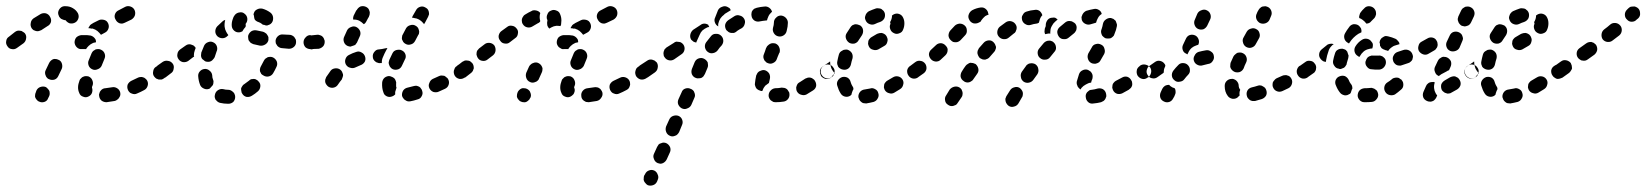

<svg xmlns="http://www.w3.org/2000/svg" viewBox="-42 -307 5300 618"><path d="M71 -1Q70 4 72 8Q74 12 77 15Q80 19 84 20Q92 24 101 21Q110 18 113 9L116 3Q118 -1 118 -5Q118 -10 117 -14Q115 -18 112 -21Q109 -25 105 -27Q97 -30 88 -27Q79 -24 75 -15L73 -9Q71 -5 71 -1ZM335 14Q339 12 341 8Q344 4 345 0Q346 -4 345 -9Q343 -18 335 -23Q327 -28 318 -26Q307 -24 297 -23Q293 -23 289 -21Q285 -19 282 -15Q279 -12 278 -7Q276 -3 277 1Q278 11 285 17Q292 22 301 22Q314 20 327 18Q332 17 335 14ZM225 4Q234 8 242 4Q251 0 254 -8Q257 -17 254 -25Q254 -25 254 -25Q254 -28 256 -32Q259 -40 255 -49Q252 -57 243 -61Q239 -62 234 -62Q230 -62 226 -60Q222 -59 219 -55Q215 -52 214 -48Q205 -25 213 -8Q216 1 225 4ZM433 -30Q436 -39 432 -47Q430 -51 426 -54Q423 -57 419 -58Q414 -60 410 -59Q406 -59 402 -57Q391 -52 381 -47Q373 -43 369 -35Q366 -26 370 -17Q372 -13 375 -10Q378 -7 382 -6Q386 -4 391 -4Q395 -4 399 -6Q411 -11 422 -17Q430 -21 433 -30ZM103 -73Q103 -68 105 -64Q106 -60 109 -57Q112 -53 116 -52Q125 -48 134 -51Q142 -54 146 -63L157 -86Q160 -94 157 -103Q154 -112 145 -115Q141 -117 137 -117Q132 -118 128 -116Q124 -114 121 -111Q118 -108 116 -104L105 -81Q103 -77 103 -73ZM500 -73Q502 -82 496 -90Q494 -94 490 -96Q486 -98 482 -99Q478 -100 473 -99Q469 -98 465 -95L460 -92Q452 -87 451 -77Q449 -68 454 -61Q457 -57 461 -54Q465 -52 469 -51Q473 -51 478 -51Q482 -52 486 -55L491 -59Q499 -64 500 -73ZM243 -97Q246 -88 255 -84Q263 -80 272 -84Q281 -87 285 -95L294 -117Q298 -126 295 -134Q292 -143 283 -147Q279 -149 275 -149Q270 -149 266 -148Q262 -146 258 -143Q255 -140 253 -136L244 -114Q240 -106 243 -97ZM42 -183Q44 -192 38 -200Q35 -203 31 -205Q28 -208 23 -208Q19 -209 14 -208Q10 -207 6 -204Q-6 -194 -13 -189Q-21 -184 -22 -175Q-24 -166 -18 -158Q-13 -150 -4 -149Q5 -147 13 -153Q20 -158 34 -168Q41 -174 42 -183ZM235 -149Q234 -148 234 -149Q234 -149 233 -149Q227 -149 221 -149Q212 -148 205 -155Q199 -161 198 -170Q198 -180 204 -187Q211 -193 220 -194Q227 -194 234 -194Q240 -194 246 -193Q250 -193 254 -191Q258 -189 261 -186Q264 -183 266 -179Q267 -175 267 -171Q262 -170 258 -169Q249 -165 243 -159Q238 -154 235 -149ZM248 -226Q251 -229 255 -231L258 -233L276 -242Q280 -244 284 -244Q289 -244 293 -243Q297 -242 301 -239Q304 -236 306 -232Q310 -223 307 -215Q304 -206 296 -202L283 -195Q281 -198 278 -201Q272 -208 264 -212Q261 -213 258 -214V-215H251Q249 -216 247 -216Q245 -216 243 -216Q243 -216 243 -217Q243 -217 243 -218Q245 -222 248 -226ZM122 -236Q124 -245 119 -253Q115 -261 106 -264Q97 -266 89 -262Q78 -255 66 -248Q58 -242 57 -233Q55 -224 60 -216Q62 -213 66 -210Q70 -208 74 -207Q79 -206 83 -207Q87 -208 91 -210Q102 -217 111 -223Q119 -227 122 -236ZM328 -261Q325 -252 330 -244Q332 -240 335 -237Q338 -234 343 -232Q347 -231 351 -231Q356 -232 360 -234L381 -244Q389 -249 392 -257Q395 -266 391 -275Q387 -283 378 -286Q369 -289 361 -285L340 -274Q331 -270 328 -261ZM182 -232Q191 -230 199 -234Q207 -238 210 -247Q213 -255 209 -264Q203 -275 192 -281Q182 -287 169 -287Q159 -288 152 -281Q146 -275 145 -266Q145 -261 147 -257Q148 -253 151 -250Q154 -246 158 -245Q162 -243 167 -242Q168 -242 169 -242Q174 -235 182 -232Z M692 27H693Q702 27 709 21Q715 14 715 5Q715 0 713 -4Q712 -8 708 -11Q705 -14 701 -16Q697 -18 693 -18H692Q684 -18 677 -20Q668 -22 660 -17Q652 -12 650 -3Q649 1 649 5Q650 10 652 14Q655 17 658 20Q662 23 666 24Q679 27 692 27ZM796 -29Q797 -38 790 -45Q788 -48 784 -50Q780 -53 775 -53Q771 -53 766 -52Q762 -50 759 -47Q751 -41 744 -36Q740 -34 738 -30Q735 -26 734 -22Q734 -17 735 -13Q735 -9 738 -5Q743 3 752 5Q761 6 769 1Q779 -5 788 -13Q795 -19 796 -29ZM614 -22Q605 -26 602 -34Q597 -47 596 -61Q595 -70 601 -77Q607 -84 616 -85Q625 -86 632 -80Q640 -74 641 -65Q641 -57 644 -50Q646 -46 645 -42Q645 -37 643 -33Q643 -33 643 -33Q643 -33 643 -33Q639 -29 635 -24Q635 -24 634 -23Q633 -22 633 -22Q632 -22 631 -21Q622 -18 614 -22ZM517 -86Q519 -95 514 -102Q508 -110 499 -111Q490 -113 482 -108Q471 -100 465 -96Q462 -93 459 -89Q457 -85 456 -81Q455 -77 456 -72Q457 -68 459 -64Q465 -57 474 -55Q483 -53 491 -58Q497 -63 508 -71Q516 -76 517 -86ZM849 -109Q845 -118 837 -122Q833 -124 829 -124Q824 -124 820 -123Q816 -121 812 -118Q809 -115 807 -111Q803 -103 798 -94Q796 -91 795 -86Q794 -82 795 -77Q797 -73 799 -69Q802 -66 806 -64Q814 -59 823 -61Q832 -63 837 -71Q843 -81 848 -92Q852 -100 849 -109ZM581 -124 564 -111Q557 -106 547 -107Q538 -109 533 -116Q527 -124 529 -133Q530 -142 538 -148L555 -160Q559 -163 563 -164Q567 -165 572 -164Q576 -163 580 -161Q584 -159 586 -155Q587 -155 587 -154Q587 -154 588 -153Q586 -149 585 -145Q582 -137 582 -128Q582 -126 583 -125Q582 -124 582 -124Q582 -124 581 -124ZM605 -129Q605 -124 607 -120Q609 -116 613 -114Q616 -111 620 -109Q624 -108 629 -108Q633 -108 637 -110Q641 -112 644 -116Q647 -119 649 -123Q652 -132 655 -141Q659 -149 656 -158Q653 -167 644 -171Q636 -175 627 -171Q619 -168 615 -160Q610 -149 606 -138Q605 -133 605 -129ZM975 -155Q981 -162 981 -171Q982 -180 975 -187Q968 -193 959 -193L957 -194Q948 -194 942 -187Q935 -180 935 -171Q935 -162 941 -155Q948 -149 957 -149L959 -148Q968 -148 975 -155ZM904 -156Q911 -162 911 -172Q911 -176 910 -180Q908 -184 905 -188Q902 -191 898 -193Q894 -195 890 -195Q879 -196 869 -196Q860 -197 853 -191Q846 -185 845 -176Q845 -171 846 -167Q848 -163 851 -159Q854 -156 858 -154Q862 -152 866 -152Q876 -151 888 -150Q897 -150 904 -156ZM812 -164Q820 -169 822 -178Q822 -183 822 -187Q821 -191 818 -195Q816 -199 812 -201Q808 -204 804 -205Q793 -207 785 -209Q776 -211 768 -207Q760 -202 757 -193Q756 -189 757 -184Q757 -180 759 -176Q762 -172 765 -169Q769 -167 773 -165Q783 -163 795 -160Q804 -159 812 -164ZM674 -184Q665 -184 658 -190Q651 -197 651 -206Q651 -215 657 -222Q666 -231 674 -238Q676 -240 678 -241Q680 -242 683 -243Q680 -232 681 -221Q682 -212 686 -205Q689 -199 693 -194Q692 -193 690 -191Q683 -184 674 -184ZM712 -208Q705 -214 704 -223Q703 -234 707 -245Q709 -253 714 -259Q720 -266 729 -267Q738 -269 745 -263Q753 -257 754 -248Q755 -239 750 -232Q749 -231 749 -231Q748 -228 749 -227Q749 -226 749 -224Q749 -222 748 -220Q745 -217 743 -214Q740 -210 738 -206Q736 -205 733 -204Q731 -203 728 -203Q719 -202 712 -208ZM790 -236Q786 -237 782 -240Q779 -242 777 -246Q777 -249 776 -251Q776 -256 774 -261Q774 -262 774 -262Q774 -263 775 -264Q777 -273 786 -277Q794 -281 803 -279Q817 -275 829 -266Q836 -260 837 -251Q838 -241 833 -234Q830 -230 826 -228Q822 -226 818 -225Q817 -225 816 -225Q815 -225 814 -225Q811 -226 808 -227Q807 -227 806 -227Q805 -228 803 -228Q802 -229 801 -230Q796 -234 790 -236Z M1315 3Q1320 -5 1317 -14Q1316 -19 1313 -22Q1311 -26 1307 -28Q1303 -30 1298 -31Q1294 -31 1290 -30Q1279 -27 1270 -25Q1261 -23 1256 -16Q1251 -8 1252 1Q1253 6 1256 9Q1258 13 1262 15Q1266 18 1270 19Q1274 20 1279 19Q1290 17 1302 13Q1311 11 1315 3ZM1212 5Q1207 5 1203 3Q1199 1 1196 -2Q1193 -6 1192 -10Q1187 -23 1188 -41Q1189 -51 1196 -57Q1204 -63 1213 -62Q1217 -61 1221 -59Q1225 -57 1228 -54Q1231 -50 1232 -46Q1234 -42 1233 -37Q1233 -33 1233 -30Q1233 -27 1234 -26Q1234 -25 1234 -25Q1234 -24 1234 -24Q1232 -18 1230 -11Q1230 -7 1230 -3Q1228 -1 1225 1Q1223 2 1221 3Q1216 5 1212 5ZM1402 -34Q1405 -43 1401 -51Q1399 -56 1395 -58Q1392 -61 1388 -63Q1383 -64 1379 -64Q1375 -64 1371 -62Q1361 -57 1351 -53Q1343 -49 1340 -40Q1336 -32 1340 -23Q1342 -19 1345 -16Q1348 -13 1353 -11Q1357 -10 1361 -10Q1366 -10 1370 -12Q1380 -16 1390 -21Q1399 -25 1402 -34ZM1061 -59Q1063 -64 1062 -68Q1061 -72 1059 -76Q1057 -80 1053 -83Q1046 -88 1037 -87Q1027 -86 1022 -79Q1015 -69 1008 -59Q1006 -55 1005 -51Q1004 -46 1005 -42Q1006 -38 1009 -34Q1012 -30 1015 -28Q1023 -23 1032 -25Q1041 -27 1046 -35Q1052 -44 1058 -51Q1060 -55 1061 -59ZM1465 -73Q1467 -82 1461 -90Q1459 -94 1455 -96Q1451 -98 1447 -99Q1442 -100 1438 -99Q1434 -98 1430 -95Q1429 -95 1428 -94Q1424 -92 1422 -88Q1420 -84 1419 -80Q1418 -75 1419 -71Q1420 -66 1422 -63Q1427 -55 1437 -53Q1446 -52 1453 -57Q1455 -58 1456 -59Q1464 -64 1465 -73ZM1209 -106Q1209 -101 1211 -97Q1212 -93 1215 -90Q1218 -86 1223 -84Q1231 -81 1240 -84Q1248 -87 1252 -96Q1256 -105 1261 -115Q1266 -123 1263 -132Q1260 -141 1251 -145Q1247 -147 1243 -147Q1238 -147 1234 -146Q1230 -145 1226 -142Q1223 -139 1221 -135Q1216 -124 1211 -114Q1210 -110 1209 -106ZM1132 -108Q1136 -116 1133 -125Q1130 -134 1122 -138Q1114 -143 1105 -140Q1092 -136 1081 -130Q1073 -126 1070 -117Q1067 -108 1071 -100Q1076 -91 1085 -89Q1094 -86 1102 -90Q1110 -94 1118 -97Q1127 -100 1132 -108ZM1205 -152Q1203 -152 1201 -152Q1199 -152 1196 -151Q1188 -149 1178 -148Q1169 -148 1163 -140Q1157 -133 1158 -124Q1158 -120 1160 -116Q1162 -112 1166 -109Q1169 -106 1174 -105Q1178 -103 1182 -104Q1185 -104 1187 -104Q1187 -106 1187 -107Q1187 -116 1191 -124Q1195 -134 1201 -145Q1203 -148 1205 -152ZM999 -159Q1004 -166 1003 -176Q1002 -180 1000 -184Q998 -188 994 -191Q991 -193 987 -194Q982 -196 978 -195Q967 -194 959 -193Q954 -193 950 -192Q946 -190 943 -187Q940 -184 938 -179Q936 -175 937 -171Q937 -162 943 -155Q950 -148 959 -149Q970 -149 984 -150Q993 -152 999 -159ZM1065 -172Q1062 -181 1066 -189L1075 -209Q1079 -217 1088 -220Q1097 -224 1105 -220Q1113 -216 1117 -207Q1120 -198 1116 -190L1107 -170Q1106 -168 1104 -166Q1102 -164 1101 -162Q1099 -162 1098 -161Q1092 -159 1086 -157Q1083 -157 1081 -158Q1079 -158 1077 -159Q1068 -163 1065 -172ZM1252 -188Q1251 -184 1252 -180Q1254 -175 1256 -172Q1259 -168 1263 -166Q1271 -161 1280 -164Q1289 -166 1294 -175L1304 -194Q1307 -197 1307 -202Q1308 -206 1306 -211Q1305 -215 1303 -218Q1300 -222 1296 -224Q1288 -229 1279 -226Q1270 -224 1265 -216L1255 -197Q1252 -193 1252 -188ZM1286 -255 1297 -274Q1301 -282 1310 -285Q1319 -288 1327 -283Q1331 -281 1334 -278Q1337 -274 1338 -270Q1339 -266 1339 -261Q1338 -257 1336 -253L1326 -234Q1325 -232 1324 -231Q1324 -230 1323 -229Q1321 -231 1320 -233Q1314 -240 1307 -244Q1300 -248 1291 -249Q1288 -250 1284 -250Q1285 -251 1285 -252Q1286 -254 1286 -255ZM1115 -240Q1122 -236 1128 -230Q1129 -230 1129 -229Q1131 -230 1133 -232Q1134 -234 1136 -236Q1140 -243 1144 -251Q1145 -251 1145 -252Q1145 -252 1145 -252L1146 -255Q1148 -259 1148 -263Q1149 -268 1147 -272Q1146 -276 1143 -280Q1140 -283 1136 -285Q1127 -289 1118 -286Q1110 -282 1106 -274H1105Q1102 -267 1098 -260Q1096 -257 1095 -252Q1094 -248 1095 -244Q1096 -244 1098 -244Q1107 -244 1115 -240Z M1622 -1Q1621 4 1623 8Q1625 12 1628 15Q1631 19 1635 20Q1639 22 1643 22Q1648 23 1652 21Q1656 19 1659 16Q1663 13 1664 9L1665 8Q1667 4 1667 0Q1667 -5 1665 -9Q1664 -13 1661 -16Q1658 -19 1654 -21Q1650 -23 1645 -23Q1641 -24 1636 -22Q1632 -20 1629 -17Q1626 -14 1624 -10V-9Q1622 -5 1622 -1ZM1893 8Q1899 0 1897 -9Q1896 -13 1893 -17Q1891 -21 1887 -23Q1883 -26 1879 -26Q1875 -27 1870 -26Q1859 -24 1849 -23Q1840 -22 1834 -15Q1828 -8 1829 1Q1829 6 1831 10Q1833 14 1837 17Q1840 19 1844 21Q1849 22 1853 22Q1866 20 1879 18Q1888 16 1893 8ZM1777 4Q1786 8 1794 4Q1798 2 1801 -1Q1805 -4 1806 -8Q1808 -12 1808 -17Q1808 -21 1806 -25Q1806 -25 1806 -25Q1806 -28 1808 -32Q1811 -40 1807 -49Q1804 -57 1795 -61Q1791 -62 1786 -62Q1782 -62 1778 -60Q1774 -59 1771 -55Q1767 -52 1766 -48Q1757 -25 1765 -8Q1768 1 1777 4ZM1981 -22Q1984 -26 1985 -30Q1987 -34 1986 -39Q1986 -43 1984 -47Q1980 -55 1971 -58Q1962 -61 1954 -57Q1943 -52 1933 -47Q1925 -43 1921 -35Q1918 -26 1922 -17Q1924 -13 1927 -10Q1930 -7 1934 -6Q1938 -4 1943 -4Q1947 -4 1951 -6Q1963 -11 1974 -17Q1978 -19 1981 -22ZM1652 -56Q1655 -47 1664 -43Q1668 -41 1672 -41Q1677 -41 1681 -43Q1685 -44 1688 -47Q1692 -50 1693 -54L1702 -74Q1704 -78 1704 -83Q1705 -87 1703 -91Q1701 -96 1698 -99Q1695 -102 1691 -104Q1687 -106 1683 -106Q1678 -106 1674 -104Q1670 -103 1667 -100Q1663 -97 1661 -93L1652 -73Q1649 -65 1652 -56ZM2049 -65Q2051 -69 2052 -73Q2053 -77 2052 -82Q2051 -86 2048 -90Q2043 -98 2034 -99Q2025 -101 2017 -95L2012 -92Q2008 -89 2006 -86Q2004 -82 2003 -77Q2002 -73 2003 -69Q2004 -64 2006 -61Q2012 -53 2021 -51Q2030 -50 2038 -55L2043 -59Q2047 -61 2049 -65ZM1480 -79Q1482 -83 1483 -87Q1483 -92 1482 -96Q1481 -100 1478 -104Q1475 -107 1471 -110Q1467 -112 1463 -112Q1458 -113 1454 -112Q1450 -110 1446 -108Q1435 -99 1430 -96Q1423 -90 1421 -81Q1419 -72 1424 -64Q1427 -61 1431 -58Q1435 -56 1439 -55Q1443 -54 1448 -55Q1452 -56 1456 -58Q1462 -63 1474 -72Q1478 -75 1480 -79ZM1795 -97Q1798 -88 1807 -84Q1811 -82 1815 -82Q1820 -82 1824 -84Q1828 -85 1831 -88Q1835 -91 1837 -95L1846 -117Q1850 -126 1847 -134Q1844 -143 1835 -147Q1831 -149 1827 -149Q1822 -149 1818 -148Q1814 -146 1810 -143Q1807 -140 1805 -136L1796 -114Q1792 -106 1795 -97ZM1553 -144Q1554 -153 1549 -161Q1543 -168 1534 -169Q1524 -170 1517 -164L1500 -151Q1497 -148 1494 -144Q1492 -140 1492 -136Q1491 -131 1493 -127Q1494 -123 1497 -119Q1502 -112 1512 -111Q1521 -110 1528 -116L1545 -129Q1552 -135 1553 -144ZM1786 -149Q1786 -149 1785 -149Q1779 -149 1773 -149Q1769 -148 1765 -150Q1761 -152 1757 -155Q1754 -158 1752 -162Q1750 -166 1750 -170Q1750 -180 1756 -187Q1763 -193 1772 -194Q1779 -194 1786 -194Q1792 -194 1798 -193Q1802 -193 1806 -191Q1810 -189 1813 -186Q1816 -183 1818 -179Q1819 -175 1819 -171Q1814 -170 1810 -169Q1801 -165 1795 -159Q1790 -154 1787 -149Q1786 -148 1786 -149ZM1625 -199Q1627 -208 1621 -215Q1615 -223 1606 -224Q1597 -226 1590 -220L1572 -207Q1565 -202 1563 -192Q1562 -183 1568 -176Q1573 -168 1582 -167Q1592 -165 1599 -171L1616 -184Q1624 -189 1625 -199ZM1800 -226Q1803 -229 1807 -231L1810 -233L1828 -242Q1832 -244 1836 -244Q1841 -244 1845 -243Q1849 -242 1853 -239Q1856 -236 1858 -232Q1862 -223 1859 -215Q1856 -206 1848 -202L1835 -195Q1833 -198 1830 -201Q1824 -208 1816 -212Q1813 -213 1810 -214V-215H1803Q1801 -216 1799 -216Q1797 -216 1795 -216Q1795 -216 1795 -217Q1795 -217 1795 -218Q1797 -222 1800 -226ZM1749 -224Q1756 -224 1762 -223Q1763 -224 1763 -226Q1764 -227 1764 -228Q1765 -235 1765 -241Q1765 -252 1761 -261Q1758 -270 1749 -273Q1740 -277 1732 -273Q1723 -270 1720 -261Q1716 -253 1719 -244Q1720 -244 1720 -243Q1720 -242 1720 -241Q1720 -238 1719 -234Q1719 -229 1720 -224Q1722 -219 1726 -215L1733 -219Q1740 -223 1749 -224ZM1677 -274Q1672 -274 1668 -271Q1659 -267 1648 -260Q1644 -258 1642 -254Q1639 -250 1638 -246Q1637 -242 1638 -237Q1638 -233 1641 -229Q1646 -221 1655 -219Q1664 -217 1672 -222Q1681 -227 1689 -232Q1692 -233 1694 -235Q1696 -236 1697 -239Q1697 -239 1697 -239Q1695 -246 1695 -252Q1695 -259 1697 -265Q1695 -268 1692 -270Q1689 -272 1685 -273Q1681 -274 1677 -274ZM1880 -261Q1877 -252 1882 -244Q1884 -240 1887 -237Q1890 -234 1895 -232Q1899 -231 1903 -231Q1908 -232 1912 -234L1933 -244Q1941 -249 1944 -257Q1947 -266 1943 -275Q1939 -283 1930 -286Q1921 -289 1913 -285L1892 -274Q1883 -270 1880 -261Z M2030 267Q2029 272 2031 276Q2033 280 2036 283Q2039 287 2043 289Q2051 292 2060 289Q2069 286 2073 277L2075 272Q2079 263 2075 255Q2072 246 2064 242Q2055 238 2046 242Q2038 245 2034 254L2031 259Q2030 263 2030 267ZM2063 205Q2066 214 2075 218Q2079 219 2083 220Q2088 220 2092 218Q2096 216 2099 213Q2102 210 2104 206L2114 184Q2118 176 2115 167Q2111 158 2103 154Q2099 152 2094 152Q2090 152 2086 154Q2081 155 2078 158Q2075 162 2073 166L2063 188Q2059 196 2063 205ZM2102 117Q2105 126 2114 130Q2118 132 2122 132Q2127 132 2131 130Q2135 129 2138 126Q2142 122 2144 118L2153 96Q2157 88 2154 79Q2151 70 2142 66Q2134 63 2125 66Q2116 69 2112 78L2102 100Q2099 109 2102 117ZM2141 29Q2145 38 2153 42Q2162 46 2170 42Q2179 39 2183 31L2193 8Q2195 4 2195 0Q2195 -5 2193 -9Q2192 -13 2189 -16Q2185 -20 2181 -21Q2173 -25 2164 -22Q2155 -19 2152 -10L2142 12Q2138 21 2141 29ZM2495 11Q2500 4 2499 -5Q2499 -10 2496 -13Q2494 -17 2491 -20Q2487 -23 2483 -24Q2478 -25 2474 -25Q2464 -23 2453 -23Q2444 -22 2438 -15Q2432 -9 2432 1Q2432 5 2434 9Q2436 13 2439 16Q2443 19 2447 21Q2451 22 2455 22Q2468 22 2480 20Q2489 19 2495 11ZM2585 -30Q2586 -39 2581 -47Q2579 -51 2575 -53Q2572 -56 2567 -57Q2563 -58 2558 -57Q2554 -56 2550 -54Q2541 -48 2533 -43Q2529 -41 2526 -38Q2523 -34 2522 -30Q2520 -26 2521 -21Q2521 -17 2523 -13Q2528 -4 2537 -2Q2546 1 2554 -3Q2564 -9 2575 -16Q2583 -21 2585 -30ZM2400 -17Q2396 -19 2393 -22Q2390 -26 2389 -30Q2387 -34 2388 -39Q2389 -50 2392 -64Q2394 -69 2396 -72Q2399 -76 2403 -78Q2407 -80 2411 -81Q2415 -82 2420 -81Q2429 -78 2434 -70Q2438 -62 2436 -53Q2434 -46 2433 -40Q2427 -36 2421 -31Q2415 -24 2412 -15Q2412 -15 2412 -14Q2411 -14 2410 -14Q2409 -14 2408 -14Q2404 -15 2400 -17ZM2641 -65Q2643 -69 2644 -73Q2645 -78 2644 -82Q2643 -86 2640 -90Q2635 -98 2626 -99Q2617 -101 2609 -95L2607 -94Q2603 -91 2600 -87Q2598 -83 2597 -79Q2597 -75 2598 -70Q2599 -66 2601 -62Q2607 -55 2616 -53Q2625 -52 2633 -57L2635 -59Q2639 -61 2641 -65ZM2075 -89Q2077 -98 2072 -106Q2069 -109 2065 -112Q2061 -114 2057 -115Q2053 -116 2048 -115Q2044 -114 2040 -111L2017 -96Q2014 -93 2011 -89Q2009 -85 2008 -81Q2007 -77 2008 -72Q2009 -68 2011 -64Q2017 -57 2026 -55Q2035 -53 2043 -58L2066 -74Q2074 -80 2075 -89ZM2237 -97Q2237 -101 2236 -106Q2234 -110 2231 -113Q2228 -116 2224 -118Q2216 -122 2207 -119Q2198 -116 2194 -107Q2189 -96 2185 -85Q2182 -76 2185 -68Q2189 -59 2198 -56Q2202 -54 2207 -55Q2211 -55 2215 -56Q2219 -58 2222 -61Q2225 -65 2227 -69Q2231 -79 2235 -88Q2237 -92 2237 -97ZM2424 -153 2420 -141 2417 -133Q2415 -129 2415 -124Q2415 -120 2417 -116Q2418 -112 2422 -109Q2425 -105 2429 -104Q2438 -100 2446 -104Q2455 -108 2458 -116L2461 -124L2466 -136L2467 -137Q2470 -146 2466 -155Q2463 -163 2454 -167Q2450 -168 2445 -168Q2441 -168 2437 -166Q2433 -164 2430 -161Q2426 -158 2425 -154ZM2161 -146Q2163 -155 2158 -163Q2155 -167 2152 -169Q2148 -172 2144 -172Q2139 -173 2135 -173Q2130 -172 2127 -169L2103 -154Q2100 -151 2097 -148Q2095 -144 2094 -140Q2093 -135 2094 -131Q2094 -126 2097 -123Q2102 -115 2111 -113Q2120 -111 2128 -116L2151 -132Q2159 -137 2161 -146ZM2286 -178Q2285 -187 2278 -193Q2271 -199 2261 -198Q2252 -198 2246 -190Q2239 -181 2231 -171Q2226 -164 2227 -155Q2229 -145 2236 -140Q2240 -137 2244 -136Q2249 -135 2253 -136Q2258 -137 2261 -139Q2265 -141 2268 -145Q2274 -154 2281 -161Q2287 -169 2286 -178ZM2219 -209Q2226 -215 2235 -219Q2238 -220 2241 -220Q2239 -223 2238 -226Q2238 -226 2238 -227Q2232 -231 2225 -231Q2218 -231 2212 -226Q2202 -219 2189 -211Q2182 -205 2180 -196Q2178 -187 2183 -179Q2186 -176 2190 -173Q2194 -171 2199 -170Q2199 -171 2200 -173L2210 -195Q2213 -203 2219 -209ZM2449 -200Q2454 -192 2463 -190Q2472 -188 2480 -193Q2488 -198 2490 -207Q2494 -222 2494 -234Q2494 -243 2487 -250Q2481 -256 2472 -257Q2462 -257 2456 -250Q2449 -244 2449 -234Q2449 -227 2446 -217Q2444 -208 2449 -200ZM2345 -216Q2353 -221 2355 -230Q2358 -239 2353 -247Q2348 -255 2339 -257Q2330 -260 2322 -255Q2314 -250 2305 -244Q2303 -243 2302 -242Q2294 -236 2292 -227Q2291 -218 2296 -210Q2299 -207 2303 -204Q2306 -202 2311 -201Q2315 -201 2320 -201Q2324 -202 2328 -205Q2329 -206 2330 -207Q2337 -212 2345 -216ZM2260 -251 2269 -274Q2273 -282 2282 -285Q2291 -289 2299 -285Q2303 -283 2306 -281Q2309 -278 2310 -274Q2301 -269 2292 -263Q2290 -262 2289 -260Q2282 -255 2277 -248Q2272 -240 2270 -231Q2269 -227 2270 -222Q2262 -226 2259 -235Q2256 -243 2260 -251ZM2403 -238Q2394 -236 2386 -241Q2378 -247 2377 -256Q2376 -260 2377 -265Q2377 -269 2380 -273Q2382 -276 2386 -279Q2390 -281 2394 -282Q2406 -285 2419 -286Q2427 -287 2434 -282Q2441 -277 2443 -269Q2441 -268 2440 -266Q2433 -260 2430 -251Q2428 -247 2427 -242Q2426 -242 2425 -241Q2424 -241 2423 -241Q2413 -240 2403 -238Z M2783 10Q2788 2 2785 -7Q2783 -16 2775 -20Q2767 -25 2758 -22Q2749 -20 2741 -19Q2732 -18 2726 -11Q2720 -3 2721 6Q2722 10 2724 14Q2726 18 2730 21Q2733 24 2737 25Q2742 26 2746 26Q2758 24 2770 21Q2779 18 2783 10ZM2678 4Q2669 2 2664 -6Q2657 -17 2653 -31Q2650 -40 2655 -48Q2660 -56 2669 -59Q2678 -61 2686 -57Q2694 -52 2696 -43Q2698 -36 2701 -31Q2703 -28 2704 -26Q2705 -23 2705 -20Q2702 -15 2700 -8Q2699 -6 2699 -3Q2698 -2 2697 -1Q2696 0 2695 1Q2687 6 2678 4ZM2865 -34Q2868 -43 2863 -51Q2858 -59 2849 -61Q2840 -63 2832 -58Q2823 -53 2815 -48Q2811 -46 2808 -42Q2805 -39 2804 -35Q2803 -30 2803 -26Q2804 -21 2806 -17Q2811 -9 2820 -7Q2829 -4 2837 -9Q2846 -14 2855 -20Q2863 -25 2865 -34ZM2920 -65Q2922 -69 2923 -73Q2924 -77 2923 -82Q2922 -86 2919 -90Q2914 -98 2905 -99Q2896 -101 2888 -95Q2880 -90 2878 -81Q2877 -71 2882 -64Q2887 -56 2897 -54Q2906 -53 2913 -58L2914 -59Q2918 -61 2920 -65ZM2600 -81Q2601 -90 2609 -95Q2618 -101 2627 -107Q2627 -108 2628 -108Q2629 -109 2630 -109Q2630 -103 2631 -97Q2633 -87 2638 -80Q2641 -75 2645 -71Q2639 -66 2635 -60Q2635 -59 2635 -59Q2627 -53 2618 -55Q2609 -57 2604 -64Q2598 -72 2600 -81ZM2653 -100Q2654 -96 2656 -92Q2659 -88 2663 -86Q2666 -84 2671 -83Q2680 -81 2688 -86Q2695 -91 2697 -100Q2699 -110 2702 -119Q2704 -128 2700 -136Q2695 -144 2686 -147Q2682 -148 2677 -147Q2673 -147 2669 -144Q2665 -142 2662 -139Q2659 -135 2658 -131Q2655 -120 2653 -109Q2652 -105 2653 -100ZM2814 -172Q2817 -181 2812 -189Q2812 -189 2812 -190Q2812 -190 2812 -190Q2810 -192 2808 -195Q2802 -200 2795 -201Q2788 -201 2781 -198Q2774 -194 2764 -188Q2760 -186 2757 -182Q2754 -179 2753 -175Q2752 -170 2752 -166Q2753 -161 2755 -157Q2759 -149 2768 -147Q2777 -144 2785 -148Q2796 -154 2804 -159Q2812 -163 2814 -172ZM2681 -183Q2684 -174 2692 -169Q2700 -165 2709 -167Q2718 -170 2722 -178Q2727 -186 2732 -193Q2737 -201 2736 -210Q2735 -219 2727 -225Q2723 -227 2719 -228Q2715 -229 2710 -229Q2706 -228 2702 -226Q2698 -223 2696 -220Q2689 -210 2683 -200Q2678 -192 2681 -183ZM2865 -250Q2861 -259 2852 -262Q2844 -265 2835 -261Q2834 -260 2832 -259Q2830 -258 2829 -257Q2829 -255 2829 -253Q2828 -244 2823 -236Q2823 -236 2823 -235Q2823 -234 2824 -233Q2824 -232 2824 -231Q2824 -230 2824 -230Q2820 -221 2824 -212Q2827 -204 2836 -200Q2844 -196 2853 -200Q2862 -203 2865 -212Q2869 -221 2869 -232Q2869 -242 2865 -250ZM2748 -265Q2745 -262 2744 -258Q2742 -253 2742 -249Q2743 -244 2745 -240Q2749 -232 2758 -229Q2767 -226 2775 -230Q2783 -234 2790 -236Q2799 -239 2804 -247Q2808 -255 2806 -264Q2805 -268 2802 -272Q2799 -275 2795 -278Q2791 -280 2787 -280Q2782 -281 2778 -280Q2766 -276 2755 -271Q2751 -269 2748 -265Z M3250 -1Q3251 -5 3250 -10Q3249 -14 3246 -18Q3244 -21 3240 -24Q3232 -29 3223 -26Q3214 -24 3209 -16L3197 3Q3195 7 3194 11Q3194 16 3195 20Q3196 24 3199 28Q3201 31 3205 34Q3213 39 3222 36Q3231 34 3236 26L3247 7Q3250 3 3250 -1ZM3056 -2Q3057 -6 3056 -11Q3055 -15 3053 -19Q3050 -23 3047 -25Q3039 -30 3030 -28Q3021 -26 3015 -19Q3008 -7 3004 -1Q2998 7 3000 16Q3001 25 3009 30Q3013 33 3017 34Q3022 35 3026 34Q3030 33 3034 31Q3038 29 3040 25Q3045 18 3053 6Q3056 2 3056 -2ZM3510 18Q3514 15 3516 11Q3518 7 3519 3Q3519 -2 3518 -6Q3516 -15 3508 -20Q3500 -24 3491 -22Q3481 -19 3472 -18Q3468 -18 3464 -16Q3460 -13 3457 -10Q3454 -6 3453 -2Q3452 2 3453 7Q3454 16 3461 22Q3468 28 3478 26Q3490 25 3502 22Q3507 20 3510 18ZM3598 -24Q3601 -28 3602 -32Q3603 -36 3602 -41Q3602 -45 3599 -49Q3595 -57 3586 -60Q3577 -62 3569 -57Q3559 -52 3550 -47Q3546 -45 3543 -41Q3540 -38 3539 -34Q3538 -29 3538 -25Q3539 -20 3541 -16Q3545 -8 3554 -5Q3563 -3 3571 -7Q3581 -12 3591 -18Q3595 -21 3598 -24ZM3424 -36Q3423 -40 3424 -45Q3427 -56 3431 -68Q3434 -77 3443 -81Q3451 -85 3460 -82Q3464 -80 3468 -77Q3471 -74 3473 -70Q3475 -66 3475 -62Q3475 -57 3474 -53Q3471 -47 3470 -41Q3470 -41 3469 -41Q3461 -40 3453 -35Q3445 -31 3439 -24Q3438 -22 3436 -19Q3433 -21 3431 -23Q3429 -25 3427 -28Q3425 -32 3424 -36ZM3300 -85Q3299 -94 3291 -100Q3288 -102 3283 -103Q3279 -104 3274 -103Q3270 -103 3266 -100Q3262 -98 3260 -94Q3253 -85 3247 -76Q3242 -68 3244 -59Q3245 -50 3253 -44Q3261 -39 3270 -41Q3279 -43 3284 -50Q3291 -60 3297 -68Q3302 -76 3300 -85ZM3107 -86Q3105 -95 3098 -101Q3094 -103 3090 -104Q3085 -105 3081 -105Q3077 -104 3073 -101Q3069 -99 3066 -95Q3060 -87 3054 -77Q3049 -69 3050 -60Q3052 -51 3060 -46Q3063 -43 3068 -42Q3072 -41 3077 -42Q3081 -43 3085 -46Q3089 -48 3091 -52Q3097 -61 3103 -69Q3109 -77 3107 -86ZM3663 -73Q3665 -82 3660 -90Q3654 -97 3645 -99Q3636 -101 3628 -96L3626 -94Q3622 -91 3620 -88Q3617 -84 3617 -80Q3616 -75 3617 -71Q3618 -66 3620 -63Q3623 -59 3626 -57Q3630 -54 3635 -53Q3639 -52 3643 -53Q3648 -54 3651 -57L3654 -58Q3661 -64 3663 -73ZM2940 -85Q2941 -95 2936 -102Q2930 -110 2921 -111Q2912 -113 2904 -107Q2896 -101 2888 -95Q2884 -93 2882 -89Q2880 -85 2879 -81Q2878 -77 2879 -72Q2880 -68 2883 -64Q2888 -56 2897 -55Q2906 -53 2914 -59Q2923 -65 2931 -71Q2938 -76 2940 -85ZM3460 -117Q3463 -108 3471 -104Q3475 -102 3479 -102Q3484 -101 3488 -103Q3492 -104 3496 -107Q3499 -110 3501 -114Q3506 -122 3512 -133Q3516 -141 3513 -150Q3511 -159 3503 -163Q3494 -168 3485 -165Q3476 -163 3472 -154Q3466 -144 3461 -135Q3457 -126 3460 -117ZM3006 -136Q3008 -140 3008 -144Q3009 -149 3007 -153Q3005 -157 3002 -160Q2996 -167 2987 -168Q2977 -168 2971 -162Q2963 -155 2956 -148Q2949 -142 2948 -133Q2948 -124 2954 -117Q2960 -110 2969 -109Q2979 -108 2986 -115Q2993 -121 3001 -129Q3004 -132 3006 -136ZM3357 -155Q3356 -165 3349 -171Q3346 -174 3342 -175Q3338 -177 3333 -176Q3329 -176 3325 -174Q3321 -172 3318 -169Q3310 -160 3303 -151Q3297 -144 3298 -135Q3299 -125 3306 -120Q3313 -114 3322 -115Q3332 -115 3338 -123Q3345 -131 3351 -139Q3358 -146 3357 -155ZM3162 -147Q3164 -151 3164 -156Q3163 -160 3161 -164Q3159 -168 3156 -171Q3149 -178 3140 -177Q3130 -176 3124 -169Q3117 -161 3109 -152Q3107 -149 3105 -144Q3104 -140 3104 -136Q3105 -131 3107 -127Q3109 -123 3112 -120Q3116 -118 3120 -116Q3124 -115 3129 -115Q3133 -116 3137 -118Q3141 -120 3144 -124Q3151 -132 3158 -140Q3161 -143 3162 -147ZM3070 -209Q3070 -219 3063 -225Q3056 -231 3047 -231Q3037 -230 3031 -224L3017 -209Q3011 -202 3011 -192Q3012 -183 3019 -177Q3022 -174 3026 -172Q3030 -171 3035 -171Q3039 -171 3043 -173Q3047 -175 3050 -178L3064 -193Q3071 -200 3070 -209ZM3420 -206Q3423 -210 3423 -214Q3424 -218 3423 -223Q3422 -227 3419 -231Q3416 -234 3412 -236Q3408 -239 3404 -239Q3400 -240 3395 -239Q3391 -238 3387 -235Q3378 -228 3369 -220Q3362 -214 3361 -205Q3361 -196 3367 -188Q3373 -181 3382 -181Q3391 -180 3398 -186Q3406 -193 3414 -199Q3418 -202 3420 -206ZM3227 -205Q3229 -209 3230 -213Q3231 -218 3230 -222Q3229 -226 3226 -230Q3221 -237 3211 -239Q3202 -240 3195 -235Q3185 -228 3176 -221Q3169 -215 3168 -205Q3167 -196 3173 -189Q3179 -182 3188 -181Q3198 -180 3205 -186Q3213 -193 3221 -199Q3225 -201 3227 -205ZM3502 -205Q3502 -201 3504 -196Q3505 -192 3509 -189Q3512 -186 3516 -184Q3520 -183 3524 -183Q3529 -183 3533 -184Q3537 -186 3540 -189Q3544 -192 3545 -197Q3551 -211 3553 -223Q3554 -228 3552 -232Q3551 -236 3549 -240Q3546 -243 3542 -246Q3538 -248 3534 -249Q3525 -250 3517 -244Q3510 -239 3508 -230Q3507 -223 3504 -214Q3502 -210 3502 -205ZM3322 -197Q3320 -201 3320 -206Q3320 -210 3321 -215Q3323 -219 3324 -223Q3324 -224 3324 -225Q3324 -225 3324 -225Q3324 -226 3324 -226Q3324 -235 3330 -243Q3336 -250 3345 -250Q3349 -251 3354 -250Q3358 -248 3361 -245Q3362 -245 3362 -245Q3362 -244 3362 -244Q3358 -241 3354 -237Q3348 -232 3344 -224Q3339 -216 3339 -207Q3338 -203 3339 -199Q3335 -199 3332 -199Q3327 -198 3322 -197ZM3312 -257Q3313 -257 3313 -258Q3311 -266 3304 -272Q3296 -277 3288 -275Q3275 -274 3263 -270Q3259 -269 3255 -266Q3252 -263 3250 -259Q3247 -255 3247 -251Q3247 -246 3248 -242Q3251 -233 3259 -229Q3267 -224 3276 -227Q3285 -230 3294 -231Q3296 -231 3298 -232Q3300 -233 3302 -234Q3303 -237 3304 -241Q3306 -250 3312 -257ZM3452 -230Q3443 -234 3440 -243Q3439 -248 3439 -252Q3440 -256 3442 -260Q3444 -264 3447 -267Q3450 -270 3454 -272Q3467 -276 3479 -278Q3487 -280 3495 -275Q3502 -271 3504 -263Q3504 -263 3504 -262Q3496 -257 3492 -249Q3488 -242 3486 -234Q3478 -232 3469 -229Q3460 -226 3452 -230ZM3091 -232Q3082 -235 3078 -243Q3073 -252 3076 -260Q3079 -269 3087 -274Q3100 -281 3115 -283Q3124 -284 3131 -278Q3138 -272 3139 -263Q3140 -262 3140 -261Q3140 -260 3140 -260Q3134 -258 3129 -255Q3122 -249 3117 -242Q3115 -239 3114 -237Q3111 -236 3108 -234Q3100 -230 3091 -232Z M3693 8Q3696 16 3705 20Q3713 24 3722 21Q3730 18 3734 10L3738 3Q3738 2 3739 1Q3739 1 3739 0L3740 -2Q3742 -6 3742 -10Q3742 -15 3741 -19Q3740 -20 3740 -21Q3740 -22 3739 -23Q3731 -25 3725 -30Q3723 -32 3721 -34Q3714 -34 3708 -31Q3702 -27 3699 -21L3694 -10Q3690 -1 3693 8ZM4033 1Q4037 -7 4034 -16Q4033 -20 4030 -24Q4027 -27 4023 -29Q4019 -32 4015 -32Q4011 -33 4006 -31Q3997 -28 3988 -26Q3979 -24 3974 -17Q3969 -9 3971 0Q3972 5 3974 8Q3977 12 3981 15Q3984 17 3989 18Q3993 18 3998 18Q4008 15 4019 12Q4028 9 4033 1ZM3925 11Q3915 9 3910 2Q3900 -11 3900 -30Q3900 -40 3906 -46Q3913 -53 3922 -53Q3926 -54 3930 -52Q3935 -50 3938 -47Q3941 -44 3943 -40Q3945 -36 3945 -32Q3945 -28 3946 -26Q3946 -25 3946 -25Q3947 -23 3948 -21Q3949 -20 3950 -18Q3949 -15 3948 -12Q3947 -6 3948 0Q3947 2 3945 3Q3943 5 3941 7Q3934 12 3925 11ZM4116 -36Q4119 -45 4115 -53Q4113 -57 4110 -60Q4107 -63 4102 -64Q4098 -66 4094 -65Q4089 -65 4085 -63Q4076 -59 4067 -55Q4063 -53 4060 -49Q4057 -46 4055 -42Q4054 -38 4054 -33Q4054 -29 4056 -25Q4060 -16 4069 -13Q4077 -10 4086 -14Q4095 -18 4105 -23Q4113 -27 4116 -36ZM3788 -82Q3788 -91 3781 -98Q3775 -104 3765 -104Q3756 -104 3750 -97Q3742 -89 3735 -80Q3729 -72 3730 -63Q3731 -54 3739 -48Q3746 -42 3755 -44Q3765 -45 3770 -52Q3776 -60 3782 -66Q3789 -73 3788 -82ZM4177 -73Q4179 -82 4173 -90Q4168 -98 4159 -99Q4150 -101 4142 -95H4141Q4134 -90 4132 -80Q4131 -71 4136 -64Q4141 -56 4151 -54Q4160 -53 4167 -58L4168 -59Q4176 -64 4177 -73ZM3701 -71 3684 -59Q3676 -53 3667 -55Q3658 -56 3653 -64Q3650 -68 3649 -72Q3648 -76 3649 -81Q3650 -85 3652 -89Q3654 -93 3658 -95L3675 -107Q3683 -113 3692 -111Q3701 -109 3706 -102Q3707 -100 3708 -99Q3709 -97 3709 -96L3708 -92Q3704 -85 3704 -76Q3703 -74 3704 -73Q3703 -72 3702 -72Q3702 -71 3701 -71ZM3918 -97Q3917 -92 3919 -88Q3921 -84 3924 -81Q3927 -78 3931 -76Q3935 -74 3940 -74Q3944 -74 3948 -75Q3953 -77 3956 -80Q3959 -83 3961 -87Q3964 -96 3969 -106Q3973 -114 3970 -123Q3967 -132 3958 -136Q3954 -138 3950 -138Q3945 -138 3941 -137Q3937 -135 3934 -132Q3930 -129 3928 -125Q3923 -115 3919 -105Q3918 -101 3918 -97ZM3861 -110Q3867 -118 3865 -127Q3864 -136 3856 -141Q3848 -147 3839 -145Q3827 -143 3816 -140Q3807 -137 3803 -128Q3798 -120 3801 -111Q3804 -102 3813 -98Q3821 -94 3830 -97Q3838 -99 3846 -101Q3856 -102 3861 -110ZM3765 -146Q3762 -155 3766 -163L3775 -182Q3779 -191 3787 -194Q3796 -197 3805 -193Q3813 -189 3816 -180Q3819 -172 3815 -163Q3812 -162 3809 -161Q3800 -158 3794 -153Q3787 -147 3783 -138Q3781 -135 3780 -132Q3779 -133 3778 -133Q3777 -133 3777 -134Q3768 -137 3765 -146ZM3959 -170Q3961 -161 3969 -156Q3978 -151 3987 -154Q3996 -157 4000 -165L4010 -183Q4015 -191 4012 -200Q4010 -209 4002 -213Q3994 -218 3985 -215Q3976 -213 3971 -205L3961 -187Q3956 -179 3959 -170ZM3803 -227Q3806 -218 3814 -214Q3823 -210 3832 -213Q3840 -217 3844 -225L3853 -244Q3857 -252 3854 -261Q3851 -270 3842 -274Q3834 -278 3825 -274Q3816 -271 3812 -263L3804 -244Q3800 -236 3803 -227ZM4004 -265Q4005 -267 4005 -268L4009 -275Q4011 -279 4015 -282Q4018 -285 4022 -286Q4027 -287 4031 -287Q4036 -286 4040 -284Q4047 -280 4050 -272Q4053 -263 4049 -255Q4047 -250 4044 -243Q4040 -235 4031 -232Q4022 -229 4013 -233Q4005 -238 4002 -246Q3999 -255 4003 -263Q4004 -264 4004 -265Z M4389 12Q4395 5 4394 -4Q4393 -9 4391 -13Q4389 -17 4385 -19Q4382 -22 4377 -23Q4373 -25 4369 -24Q4360 -23 4350 -23Q4340 -22 4334 -16Q4328 -9 4328 1Q4328 5 4330 9Q4332 13 4335 16Q4338 19 4343 21Q4347 22 4351 22Q4363 22 4374 21Q4383 20 4389 12ZM4539 6Q4542 14 4551 18Q4555 20 4559 20Q4564 21 4568 19Q4572 18 4575 15Q4579 11 4581 7L4584 0Q4581 -3 4579 -7Q4575 -14 4574 -23Q4573 -32 4576 -41Q4576 -42 4576 -42Q4572 -44 4569 -43Q4565 -43 4561 -42Q4557 -41 4554 -38Q4550 -35 4548 -30L4540 -12Q4536 -3 4539 6ZM4473 -25Q4475 -29 4475 -34Q4475 -38 4474 -42Q4472 -47 4469 -50Q4469 -50 4469 -51Q4468 -51 4468 -51Q4464 -53 4461 -56Q4455 -58 4449 -57Q4442 -56 4438 -52Q4431 -46 4424 -42Q4416 -37 4414 -28Q4412 -19 4417 -11Q4422 -3 4431 -1Q4440 1 4448 -3Q4458 -10 4467 -18Q4471 -21 4473 -25ZM4295 -1Q4291 0 4287 0Q4282 -1 4278 -3Q4274 -5 4271 -9Q4263 -19 4258 -32Q4254 -40 4257 -49Q4261 -58 4269 -61Q4278 -65 4287 -62Q4295 -58 4299 -50Q4302 -42 4306 -37Q4309 -34 4310 -30Q4311 -26 4311 -22Q4309 -19 4308 -15Q4307 -12 4306 -9Q4306 -8 4305 -7Q4304 -6 4303 -5Q4300 -3 4295 -1ZM4659 -33Q4661 -42 4656 -50Q4654 -54 4650 -57Q4647 -59 4642 -61Q4638 -62 4634 -61Q4629 -60 4625 -58Q4616 -53 4608 -48Q4600 -43 4597 -35Q4595 -26 4599 -17Q4601 -14 4605 -11Q4608 -8 4613 -7Q4617 -5 4621 -6Q4626 -6 4630 -9Q4639 -14 4648 -19Q4656 -24 4659 -33ZM4714 -65Q4716 -69 4717 -73Q4718 -78 4717 -82Q4716 -86 4713 -90Q4708 -98 4699 -99Q4690 -101 4682 -95H4681Q4677 -92 4675 -88Q4673 -84 4672 -80Q4671 -76 4672 -71Q4673 -67 4676 -63Q4681 -56 4690 -54Q4699 -53 4707 -58L4708 -59Q4712 -61 4714 -65ZM4191 -77Q4194 -81 4194 -86Q4195 -90 4194 -94Q4193 -99 4190 -102Q4185 -110 4176 -111Q4166 -113 4159 -107Q4151 -101 4142 -95Q4134 -90 4133 -81Q4131 -72 4137 -64Q4142 -56 4151 -55Q4160 -53 4168 -59Q4177 -65 4185 -71Q4189 -73 4191 -77ZM4577 -75Q4573 -84 4577 -92L4586 -111Q4588 -115 4591 -118Q4595 -121 4599 -123Q4603 -125 4607 -124Q4612 -124 4616 -122Q4624 -118 4628 -110Q4631 -101 4627 -92L4622 -81Q4618 -80 4614 -77Q4605 -72 4597 -68Q4593 -65 4589 -62Q4589 -62 4589 -62Q4588 -62 4588 -63Q4580 -66 4577 -75ZM4398 -83Q4407 -84 4413 -91Q4419 -98 4419 -107Q4419 -111 4417 -116Q4415 -120 4411 -123Q4408 -126 4404 -127Q4400 -129 4395 -128Q4390 -128 4384 -128Q4381 -128 4378 -128Q4373 -129 4369 -127Q4365 -126 4361 -123Q4358 -120 4356 -116Q4354 -112 4353 -108Q4352 -99 4358 -92Q4364 -84 4373 -84Q4379 -83 4384 -83Q4391 -83 4398 -83ZM4253 -95Q4247 -103 4249 -112Q4251 -123 4255 -135Q4256 -139 4259 -143Q4262 -146 4266 -148Q4270 -150 4275 -150Q4279 -151 4283 -149Q4287 -148 4290 -146Q4293 -143 4295 -140Q4295 -138 4296 -136Q4297 -132 4299 -127Q4299 -126 4298 -124Q4298 -122 4298 -121Q4295 -112 4293 -104Q4293 -99 4290 -96Q4288 -92 4284 -89Q4282 -88 4279 -87Q4276 -86 4274 -85Q4273 -85 4273 -85Q4272 -85 4270 -85Q4269 -85 4267 -86Q4258 -87 4253 -95ZM4498 -108Q4502 -111 4504 -115Q4505 -120 4506 -124Q4506 -128 4504 -133Q4501 -141 4493 -145Q4484 -149 4475 -146Q4466 -143 4457 -140Q4448 -137 4444 -129Q4439 -121 4442 -112Q4443 -107 4446 -104Q4449 -100 4453 -98Q4457 -96 4461 -96Q4466 -95 4470 -97Q4480 -100 4491 -104Q4495 -105 4498 -108ZM4242 -157Q4246 -162 4251 -165Q4245 -167 4239 -166Q4232 -165 4228 -161Q4220 -155 4212 -148Q4205 -142 4204 -133Q4203 -124 4209 -117Q4212 -113 4217 -110Q4221 -108 4226 -108Q4226 -112 4227 -116Q4229 -128 4234 -142Q4236 -150 4242 -157ZM4318 -141Q4316 -150 4321 -158Q4329 -171 4342 -179Q4350 -184 4359 -182Q4368 -180 4373 -172Q4377 -168 4377 -162Q4377 -156 4375 -151Q4369 -151 4363 -149Q4354 -147 4347 -141Q4340 -135 4335 -126Q4335 -125 4334 -124Q4332 -124 4331 -125Q4329 -126 4328 -127Q4320 -132 4318 -141ZM4581 -151Q4584 -154 4585 -159Q4586 -163 4585 -167Q4585 -172 4582 -176Q4578 -184 4569 -186Q4560 -188 4552 -183Q4543 -178 4534 -173Q4526 -169 4524 -160Q4521 -151 4525 -143Q4530 -135 4539 -132Q4548 -129 4556 -134Q4565 -139 4575 -145Q4579 -147 4581 -151ZM4614 -156Q4617 -147 4626 -143Q4634 -140 4643 -143Q4652 -146 4656 -154L4664 -173Q4666 -177 4667 -182Q4667 -186 4665 -191Q4664 -195 4661 -198Q4658 -201 4654 -203Q4645 -207 4636 -204Q4628 -201 4624 -192L4615 -173Q4611 -165 4614 -156ZM4411 -148Q4410 -149 4410 -149Q4407 -150 4405 -152Q4403 -154 4402 -157Q4401 -158 4400 -159Q4400 -160 4400 -161Q4400 -165 4399 -169Q4399 -170 4398 -171Q4398 -171 4399 -172Q4399 -173 4399 -174Q4400 -178 4403 -182Q4405 -185 4409 -187Q4413 -190 4417 -191Q4422 -191 4426 -190Q4439 -187 4450 -182Q4454 -180 4457 -176Q4460 -173 4462 -169Q4462 -168 4462 -167Q4462 -166 4463 -165Q4456 -163 4450 -161Q4442 -159 4435 -153Q4430 -149 4426 -143Q4421 -145 4416 -146Q4413 -148 4411 -148ZM4285 -184Q4283 -193 4288 -201Q4293 -210 4300 -219Q4305 -227 4314 -229Q4324 -230 4331 -225Q4336 -221 4339 -215Q4341 -209 4340 -203Q4335 -201 4330 -198Q4313 -187 4302 -170Q4301 -169 4300 -167Q4299 -168 4297 -169Q4296 -169 4295 -170Q4287 -175 4285 -184ZM4650 -246Q4650 -241 4652 -237Q4653 -233 4656 -230Q4659 -226 4663 -224Q4667 -223 4672 -222Q4676 -222 4681 -224Q4685 -225 4688 -228Q4691 -231 4693 -235L4702 -254Q4706 -263 4703 -271Q4700 -280 4691 -284Q4687 -286 4683 -286Q4678 -286 4674 -285Q4670 -283 4666 -280Q4663 -277 4661 -273L4652 -254Q4651 -250 4650 -246ZM4339 -269 4343 -274Q4343 -274 4343 -274Q4344 -275 4344 -275Q4347 -278 4349 -280Q4355 -287 4364 -287Q4373 -287 4380 -281Q4383 -278 4385 -274Q4387 -270 4387 -266Q4388 -261 4386 -257Q4385 -253 4382 -249L4372 -239Q4369 -235 4365 -233Q4360 -231 4356 -231Q4351 -238 4344 -243Q4339 -247 4333 -249Q4332 -254 4334 -259Q4335 -265 4339 -269Z M4856 10Q4861 2 4858 -7Q4856 -16 4848 -20Q4840 -25 4831 -22Q4822 -20 4814 -19Q4805 -18 4799 -11Q4793 -3 4794 6Q4795 10 4797 14Q4799 18 4803 21Q4806 24 4810 25Q4815 26 4819 26Q4831 24 4843 21Q4852 18 4856 10ZM4751 4Q4742 2 4737 -6Q4730 -17 4726 -31Q4723 -40 4728 -48Q4733 -56 4742 -59Q4751 -61 4759 -57Q4767 -52 4769 -43Q4771 -36 4774 -31Q4776 -28 4777 -26Q4778 -23 4778 -20Q4775 -15 4773 -8Q4772 -6 4772 -3Q4771 -2 4770 -1Q4769 0 4768 1Q4760 6 4751 4ZM4938 -34Q4941 -43 4936 -51Q4931 -59 4922 -61Q4913 -63 4905 -58Q4896 -53 4888 -48Q4884 -46 4881 -42Q4878 -39 4877 -35Q4876 -30 4876 -26Q4877 -21 4879 -17Q4884 -9 4893 -7Q4902 -4 4910 -9Q4919 -14 4928 -20Q4936 -25 4938 -34ZM4993 -65Q4995 -69 4996 -73Q4997 -77 4996 -82Q4995 -86 4992 -90Q4987 -98 4978 -99Q4969 -101 4961 -95Q4953 -90 4951 -81Q4950 -71 4955 -64Q4960 -56 4970 -54Q4979 -53 4986 -58L4987 -59Q4991 -61 4993 -65ZM4673 -81Q4674 -90 4682 -95Q4691 -101 4700 -107Q4700 -108 4701 -108Q4702 -109 4703 -109Q4703 -103 4704 -97Q4706 -87 4711 -80Q4714 -75 4718 -71Q4712 -66 4708 -60Q4708 -59 4708 -59Q4700 -53 4691 -55Q4682 -57 4677 -64Q4671 -72 4673 -81ZM4726 -100Q4727 -96 4729 -92Q4732 -88 4736 -86Q4739 -84 4744 -83Q4753 -81 4761 -86Q4768 -91 4770 -100Q4772 -110 4775 -119Q4777 -128 4773 -136Q4768 -144 4759 -147Q4755 -148 4750 -147Q4746 -147 4742 -144Q4738 -142 4735 -139Q4732 -135 4731 -131Q4728 -120 4726 -109Q4725 -105 4726 -100ZM4887 -172Q4890 -181 4885 -189Q4885 -189 4885 -190Q4885 -190 4885 -190Q4883 -192 4881 -195Q4875 -200 4868 -201Q4861 -201 4854 -198Q4847 -194 4837 -188Q4833 -186 4830 -182Q4827 -179 4826 -175Q4825 -170 4825 -166Q4826 -161 4828 -157Q4832 -149 4841 -147Q4850 -144 4858 -148Q4869 -154 4877 -159Q4885 -163 4887 -172ZM4754 -183Q4757 -174 4765 -169Q4773 -165 4782 -167Q4791 -170 4795 -178Q4800 -186 4805 -193Q4810 -201 4809 -210Q4808 -219 4800 -225Q4796 -227 4792 -228Q4788 -229 4783 -229Q4779 -228 4775 -226Q4771 -223 4769 -220Q4762 -210 4756 -200Q4751 -192 4754 -183ZM4938 -250Q4934 -259 4925 -262Q4917 -265 4908 -261Q4907 -260 4905 -259Q4903 -258 4902 -257Q4902 -255 4902 -253Q4901 -244 4896 -236Q4896 -236 4896 -235Q4896 -234 4897 -233Q4897 -232 4897 -231Q4897 -230 4897 -230Q4893 -221 4897 -212Q4900 -204 4909 -200Q4917 -196 4926 -200Q4935 -203 4938 -212Q4942 -221 4942 -232Q4942 -242 4938 -250ZM4821 -265Q4818 -262 4817 -258Q4815 -253 4815 -249Q4816 -244 4818 -240Q4822 -232 4831 -229Q4840 -226 4848 -230Q4856 -234 4863 -236Q4872 -239 4877 -247Q4881 -255 4879 -264Q4878 -268 4875 -272Q4872 -275 4868 -278Q4864 -280 4860 -280Q4855 -281 4851 -280Q4839 -276 4828 -271Q4824 -269 4821 -265Z M5014 -79Q5017 -83 5018 -87Q5018 -91 5017 -96Q5016 -100 5014 -104Q5011 -108 5007 -110Q5004 -112 4999 -113Q4995 -114 4990 -113Q4986 -112 4982 -109L4961 -94Q4957 -91 4955 -88Q4953 -84 4952 -79Q4951 -75 4952 -71Q4953 -66 4956 -63Q4958 -59 4962 -57Q4966 -54 4970 -53Q4975 -53 4979 -54Q4983 -55 4987 -57L5008 -72Q5012 -75 5014 -79ZM5099 -146Q5100 -155 5095 -163Q5092 -166 5088 -169Q5084 -171 5080 -172Q5075 -172 5071 -171Q5067 -170 5063 -167L5042 -152Q5034 -146 5033 -137Q5032 -128 5037 -121Q5040 -117 5044 -115Q5047 -112 5052 -112Q5056 -111 5061 -112Q5065 -113 5069 -116L5090 -131Q5097 -137 5099 -146ZM5178 -208Q5179 -218 5173 -225Q5167 -232 5158 -233Q5148 -234 5141 -228Q5132 -220 5121 -212Q5114 -206 5113 -197Q5112 -187 5117 -180Q5123 -173 5132 -172Q5142 -171 5149 -177Q5160 -185 5170 -193Q5177 -199 5178 -208ZM5237 -264Q5237 -274 5231 -280Q5228 -283 5223 -285Q5219 -287 5215 -286Q5210 -286 5206 -285Q5202 -283 5199 -280Q5197 -278 5195 -276Q5188 -269 5188 -260Q5188 -250 5195 -244Q5201 -237 5210 -237Q5220 -237 5226 -244Q5229 -246 5231 -248Q5238 -255 5237 -264Z"/></svg>

Font: FRB American Cursive Dashed Extrabold
Style: Bold Italic
Weight: 800
Italic angle: -25°
Version: Version 2.0;Modular Font Editor K font №1